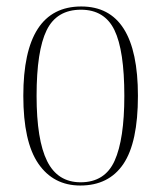

<svg xmlns="http://www.w3.org/2000/svg" viewBox="-20 -563 497 593"><path d="M228 10Q145 10 98.5 -57.5Q52 -125 52 -267Q52 -543 231 -543Q406 -543 406 -267Q406 -123 361 -56.5Q316 10 228 10ZM229 0Q304 0 334 -66.5Q364 -133 364 -267Q364 -407 333.5 -470Q303 -533 230 -533Q155 -533 124 -469.5Q93 -406 93 -267Q93 -131 125.5 -65.5Q158 0 229 0Z"/></svg>

Font: Noto Serif Display Condensed ExtraLight
Style: Regular
Weight: 200
Width: 3
Designer: Monotype Design Team
Foundry: Monotype Imaging Inc.
Version: Version 2.009